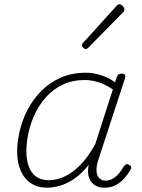

<svg xmlns="http://www.w3.org/2000/svg" viewBox="-20 -858 663 895"><path d="M200 17Q156 17 124.5 -3.5Q93 -24 76.5 -62Q60 -100 60 -151Q60 -197 72 -248Q84 -299 109 -347Q134 -395 172.5 -434Q211 -473 263 -496Q315 -519 381 -519Q414 -519 451 -507.5Q488 -496 516 -474L525 -500Q528 -508 533 -511.5Q538 -515 548 -515Q560 -515 562.5 -508.5Q565 -502 563 -494L439 -115Q428 -81 430 -59Q432 -37 443.5 -26.5Q455 -16 471 -16Q490 -16 505.5 -25Q521 -34 533.5 -48.5Q546 -63 556 -81Q560 -87 566 -91Q572 -95 581 -90Q590 -86 591.5 -79.5Q593 -73 588 -66Q576 -45 559 -26Q542 -7 519.5 5Q497 17 466 17Q448 17 433.5 11Q419 5 408.5 -6.5Q398 -18 393.5 -34.5Q389 -51 391 -73Q391 -77 392 -81.5Q393 -86 394 -90Q359 -46 323 -22.5Q287 1 255 9Q223 17 200 17ZM103 -153Q103 -113 114 -82.5Q125 -52 148 -35Q171 -18 208 -18Q242 -18 278.5 -34Q315 -50 352 -86.5Q389 -123 424 -186L506 -441Q467 -467 435.5 -476Q404 -485 375 -485Q318 -485 273.5 -464Q229 -443 197 -408Q165 -373 144 -329.5Q123 -286 113 -240Q103 -194 103 -153ZM379 -629Q375 -629 368.5 -635Q362 -641 362 -646Q362 -649 363 -652Q364 -655 368 -659L522 -829Q526 -834 529.5 -836Q533 -838 537 -838Q542 -838 547.5 -834Q553 -830 556.5 -824.5Q560 -819 560 -814Q560 -811 559 -808Q558 -805 554 -801L392 -636Q385 -629 379 -629Z"/></svg>

Font: Playwrite RO Thin
Style: Regular
Weight: 250
Version: Version 1.002